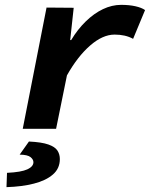

<svg xmlns="http://www.w3.org/2000/svg" viewBox="-20 -528 640 787"><path d="M73.2 0 170.8 -497 282.1 -496.1 267.7 -363.7H271.7Q298 -407.6 331.5 -440.2Q364.9 -472.8 401.9 -490.5Q438.8 -508.1 476.6 -508.1Q509.4 -508.1 535 -502.4Q560.6 -496.6 574.6 -486.7L525.6 -368.8Q509.1 -377.8 490.4 -382Q471.6 -386.2 449.7 -386.2Q400.9 -386.2 349.5 -341.4Q298 -296.6 254.4 -219L209.9 0ZM6.6 239.1 8.7 180.5Q67.4 177.6 92.2 166.1Q117 154.5 117 136.9Q117 125.5 105 115.9Q92.9 106.3 60.6 105.8L98.6 52.1Q151.1 54.6 178.3 64.3Q205.6 73.9 215.4 89.1Q225.3 104.4 225.3 124Q225.3 162.7 196.8 187.3Q168.4 212 119 224.6Q69.7 237.2 6.6 239.1Z"/></svg>

Font: SourceCodeVF
Style: Italic
Weight: 200
Italic angle: -11°
Monospace: yes
Designer: Paul D. Hunt, Teo Tuominen
Foundry: Adobe
Version: Version 1.026;hotconv 1.1.0;makeotfexe 2.6.0